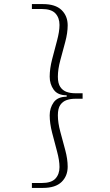

<svg xmlns="http://www.w3.org/2000/svg" viewBox="-20 -792 540 939"><path d="M136 127V103H184Q231 103 251 81.5Q271 60 271 25Q271 -7 259 -51.5Q247 -96 235 -142.5Q223 -189 223 -228Q223 -264 242.5 -291.5Q262 -319 306 -319V-326Q262 -326 242.5 -353.5Q223 -381 223 -417Q223 -456 235 -502.5Q247 -549 259 -593.5Q271 -638 271 -670Q271 -705 251 -726.5Q231 -748 184 -748H136V-772H190Q251 -772 281 -743Q311 -714 311 -668Q311 -631 299 -586.5Q287 -542 275 -497.5Q263 -453 263 -417Q263 -384 275 -366.5Q287 -349 306 -342.5Q325 -336 346 -336H384V-309H346Q325 -309 306 -302.5Q287 -296 275 -279Q263 -262 263 -228Q263 -192 275 -147.5Q287 -103 299 -58.5Q311 -14 311 23Q311 69 281 98Q251 127 190 127Z"/></svg>

Font: Xanh Mono
Style: Regular
Weight: 400
Monospace: yes
Designer: Lam Bao, Duy Dao
Foundry: Yellow Type Foundry
Version: Version 3.101; ttfautohint (v1.8.3)